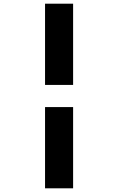

<svg xmlns="http://www.w3.org/2000/svg" viewBox="-20 -770 640 1040"><path d="M224 250V-190H376V250ZM224 -310V-750H376V-310Z"/></svg>

Font: Source Code Pro Black
Style: Regular
Weight: 900
Monospace: yes
Designer: Paul D. Hunt, Teo Tuominen
Foundry: Adobe Systems Incorporated
Version: Version 2.030;PS 1.000;hotconv 16.6.51;makeotf.lib2.5.65220